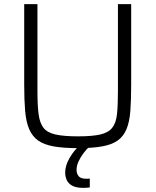

<svg xmlns="http://www.w3.org/2000/svg" viewBox="-20 -708 752 928"><path d="M357 8Q286 8 239 -0.5Q192 -9 164 -29Q136 -49 121 -84Q106 -119 101.5 -171.5Q97 -224 97 -298V-688H161V-266Q161 -199 166.5 -156.5Q172 -114 190 -90.5Q208 -67 248 -58Q288 -49 357 -49Q426 -49 465 -58Q504 -67 522.5 -90.5Q541 -114 545.5 -156.5Q550 -199 550 -266V-688H614V-298Q614 -224 610 -171.5Q606 -119 591.5 -84Q577 -49 549 -29Q521 -9 474 -0.5Q427 8 357 8ZM382 200Q349 200 330 190Q311 180 303 163Q295 146 295 125Q295 93 316 56Q337 19 370 -10L413 0Q400 11 385 30.5Q370 50 360 71.5Q350 93 350 113Q350 131 360 143.5Q370 156 397 156Q400 156 404 156Q408 156 414 155V198Q405 199 398 199.5Q391 200 382 200Z"/></svg>

Font: Saira Thin Light
Style: Regular
Weight: 300
Version: Version 1.101